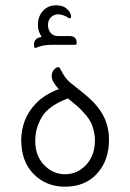

<svg xmlns="http://www.w3.org/2000/svg" viewBox="-20 -695 491 724"><path d="M114 -514Q110 -514 109 -518.5Q108 -523 108 -527Q108 -551 137 -556Q132 -564 127.5 -575Q123 -586 123 -602Q123 -633 142 -654Q161 -675 192 -675Q218 -675 232.5 -661.5Q247 -648 248 -634Q248 -632 247.5 -629Q247 -626 243 -626Q238 -626 233 -631Q214 -641 200 -641Q183 -641 172 -630Q161 -619 161 -601Q161 -582 171.5 -570.5Q182 -559 198 -559H242Q269 -559 269 -534V-531Q269 -526 263 -526H181Q163 -526 151 -524.5Q139 -523 124 -518Q122 -517 118.5 -515.5Q115 -514 114 -514ZM311 -330Q353 -293 372 -254Q391 -215 391 -168Q391 -90 346 -40.5Q301 9 225 9Q154 9 107 -38.5Q60 -86 60 -168Q60 -204 73.5 -240Q87 -276 118 -307.5Q149 -339 202 -359Q190 -371 180 -388Q172 -406 176.5 -419.5Q181 -433 193 -440Q195 -441 196.5 -441.5Q198 -442 199 -442Q203 -443 207 -436Q224 -400 245.5 -383Q267 -366 293 -345ZM225 -38Q272 -38 305.5 -74Q339 -110 338 -171Q337 -194 328.5 -219.5Q320 -245 295 -271Q281 -287 269.5 -296.5Q258 -306 236 -324Q163 -296 138 -254Q113 -212 113 -166Q112 -109 145.5 -73.5Q179 -38 225 -38Z"/></svg>

Font: Zain Light
Style: Regular
Weight: 300
Designer: Zain,Boutros
Foundry: Mobile Telecommunications Company (Zain), 2024
Version: Version 1.51; ttfautohint (v1.8.4)